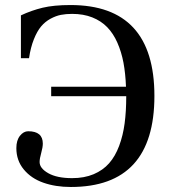

<svg xmlns="http://www.w3.org/2000/svg" viewBox="-20 -727 681 762"><path d="M44.9 -139.2Q44.9 -170.4 59.3 -188.2Q73.7 -206.1 91.8 -206.1Q149.9 -206.1 149.9 -157.2Q149.9 -142.6 143.6 -120.1Q137.2 -97.7 137.2 -84Q137.2 -59.1 171.6 -39.6Q206.1 -20 266.1 -20Q314.5 -20 351.6 -35.6Q388.7 -51.3 413.1 -79.1Q437.5 -106.9 452.9 -148.2Q468.3 -189.5 474.6 -237.3Q481 -285.2 481 -344.2V-345.2H183.1V-382.8H480Q478 -435.5 470 -478.3Q461.9 -521 445.8 -557.6Q429.7 -594.2 405.5 -619.1Q381.3 -644 346.2 -658Q311 -671.9 266.1 -671.9Q241.7 -671.9 221.7 -668Q201.7 -664.1 180.4 -652.6Q159.2 -641.1 143.3 -622.3Q127.4 -603.5 114.5 -571.3Q101.6 -539.1 95.2 -496.1H63V-666Q104.5 -685.5 148.9 -696.3Q193.4 -707 259.8 -707Q592.8 -707 592.8 -346.2Q592.8 15.1 261.2 15.1Q200.2 15.1 151.9 -2Q103.5 -19 74.2 -54.7Q44.9 -90.3 44.9 -139.2Z"/></svg>

Font: Heuristica
Style: Regular
Weight: 400
Version: Version 1.0.2